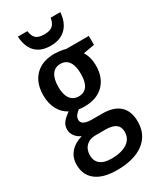

<svg xmlns="http://www.w3.org/2000/svg" viewBox="-242 -828 961 1148"><g transform="rotate(-30 238.0 -254.0)"><path d="M306.2 -539.6H461.9V-478L384.3 -464.4Q397 -445.3 403.8 -419.9Q410.6 -394.5 410.6 -366.2Q410.6 -283.2 362.8 -234.9Q314.9 -186.5 229 -186.5Q216.8 -186.5 207.3 -187.3Q197.8 -188 190.9 -189.5Q175.3 -178.2 165.8 -165.3Q156.2 -152.3 156.2 -136.2Q156.2 -123 164.6 -114.3Q172.9 -105.5 188.7 -101.3Q204.6 -97.2 226.1 -97.2H300.3Q377.4 -97.2 418.5 -60.1Q459.5 -22.9 459.5 50.3Q459.5 140.1 393.3 190.2Q327.1 240.2 207.5 240.2Q114.3 240.2 63.7 201.7Q13.2 163.1 13.2 91.8Q13.2 43 42.2 8.5Q71.3 -25.9 125.5 -42Q101.1 -52.2 85.2 -72.8Q69.3 -93.3 69.3 -119.1Q69.3 -147 84.7 -167Q100.1 -187 131.8 -209Q92.3 -229 70.3 -270.5Q48.3 -312 48.3 -366.2Q48.3 -452.6 96.2 -501.5Q144 -550.3 230 -550.3Q242.7 -550.3 256.8 -548.8Q271 -547.4 284.4 -544.9Q297.9 -542.5 306.2 -539.6ZM110.4 83Q110.4 122.1 136.7 143.1Q163.1 164.1 213.9 164.1Q259.3 164.1 292.2 152.6Q325.2 141.1 343.3 118.9Q361.3 96.7 361.3 64.9Q361.3 40 350.6 24.7Q339.8 9.3 318.4 2.2Q296.9 -4.9 263.7 -4.9H199.7Q158.7 -4.9 134.5 18.8Q110.4 42.5 110.4 83ZM151.4 -365.2Q151.4 -312 172.1 -284.2Q192.9 -256.3 230.5 -256.3Q268.6 -256.3 288.1 -284.2Q307.6 -312 307.6 -366.7Q307.6 -422.4 287.8 -451.2Q268.1 -480 230 -480Q191.9 -480 171.6 -450.4Q151.4 -420.9 151.4 -365.2ZM237.3 -602.1Q168.9 -602.1 132.6 -639.6Q96.2 -677.2 92.3 -748H157.7Q163.1 -710.9 180.7 -695.6Q198.2 -680.2 238.3 -680.2Q275.9 -680.2 294.4 -696.3Q313 -712.4 318.8 -748H385.3Q380.4 -678.7 342 -640.4Q303.7 -602.1 237.3 -602.1Z"/></g></svg>

Font: Open Sans
Style: Regular
Weight: 600
Width: 3
Foundry: Ascender Corporation
Version: Version 1.000